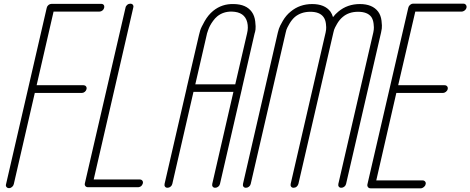

<svg xmlns="http://www.w3.org/2000/svg" viewBox="-20 -821 2555 1043"><path d="M434 -358Q442 -358 447 -352Q452 -346 450 -337Q448 -328 440.5 -322Q433 -316 424 -316H169L55 179Q53 188 45.5 194.5Q38 201 29 201Q20 201 15 194.5Q10 188 13 179L234 -779Q236 -788 243.5 -794Q251 -800 260 -800H530Q539 -800 543.5 -794Q548 -788 546 -779Q544 -770 536.5 -764Q529 -758 520 -758H271L179 -358Z M739 154Q748 154 753 160Q758 166 756 175Q754 181 750.5 186Q747 191 741 193.5Q735 196 730 196H458Q449 196 444 190Q439 184 441 175L662 -780Q663 -785 665.5 -788.5Q668 -792 671.5 -795Q675 -798 679.5 -799.5Q684 -801 688 -801Q694 -801 698 -798.5Q702 -796 704 -791Q706 -786 704 -780L489 154Z M1295 -343V-342L1175 178Q1173 187 1165.5 193Q1158 199 1149 199Q1140 199 1135.5 193Q1131 187 1133 178L1248 -322H1031L916 178Q914 187 906.5 193Q899 199 890 199Q881 199 876.5 193Q872 187 874 178L994 -342V-343L1061 -631Q1063 -640 1067.5 -655.5Q1072 -671 1091.5 -705.5Q1111 -740 1138 -762Q1186 -801 1250 -799Q1318 -798 1348 -756Q1363 -735 1366.5 -704.5Q1370 -674 1368 -660.5Q1366 -647 1363 -639ZM1041 -363H1258L1322 -639Q1330 -671 1323 -700Q1309 -756 1240 -758Q1193 -759 1160 -732Q1148 -722 1137.5 -707.5Q1127 -693 1121 -681.5Q1115 -670 1110.5 -657Q1106 -644 1104.5 -639Q1103 -634 1103 -632Z M2034 -758Q2049 -738 2052.5 -708.5Q2056 -679 2054 -666Q2052 -653 2050 -644L1860 178Q1858 187 1850.5 193Q1843 199 1834 199Q1825 199 1820.5 193Q1816 187 1818 178L2008 -645Q2009 -651 2010.5 -660.5Q2012 -670 2009.5 -692Q2007 -714 1997 -729Q1976 -757 1925 -757Q1875 -757 1842 -729Q1824 -714 1811 -691.5Q1798 -669 1795 -659.5Q1792 -650 1791 -644L1601 178Q1600 182 1597.5 186Q1595 190 1591.5 193Q1588 196 1583.5 197.5Q1579 199 1575 199Q1566 199 1561.5 193Q1557 187 1559 178L1749 -645Q1750 -651 1751.5 -660.5Q1753 -670 1750.5 -692Q1748 -714 1737 -729Q1716 -757 1666 -757Q1616 -757 1582 -729Q1565 -714 1552 -691.5Q1539 -669 1536 -659.5Q1533 -650 1532 -644L1342 178Q1340 187 1332.5 193Q1325 199 1316 199Q1307 199 1302.5 193Q1298 187 1300 178L1489 -643Q1491 -651 1495 -664.5Q1499 -678 1516.5 -708Q1534 -738 1559 -758Q1608 -799 1676 -799Q1744 -799 1775 -758Q1784 -745 1789 -728Q1802 -745 1818 -758Q1867 -799 1935 -799Q2003 -799 2034 -758Z M2386 -316H2133L2024 159H2276Q2282 159 2286 162Q2290 165 2292 169.5Q2294 174 2292 180Q2291 185 2288.5 188.5Q2286 192 2282.5 195Q2279 198 2274.5 200Q2270 202 2266 202H1993Q1984 202 1979 195.5Q1974 189 1976 180L2198 -779Q2200 -788 2207.5 -794.5Q2215 -801 2224 -801H2498Q2506 -801 2511 -794.5Q2516 -788 2514 -779Q2513 -774 2509 -769Q2505 -764 2499 -761Q2493 -758 2488 -758H2236L2143 -358H2395Q2404 -358 2409 -352Q2414 -346 2412 -337Q2410 -328 2402 -322Q2394 -316 2386 -316Z"/></svg>

Font: Soda Fountain
Style: ThinOblique
Weight: 400
Version: Version 1.0